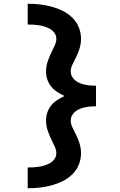

<svg xmlns="http://www.w3.org/2000/svg" viewBox="-20 -853 640 1026"><path d="M128 153V42Q144 42 159.5 41Q175 40 190.5 37.5Q206 35 221 30Q236 25 249.5 17Q263 9 272 -4.5Q281 -18 281 -34Q281 -50 274.5 -65.5Q268 -81 260 -96Q247 -122 236.5 -150.5Q226 -179 226 -209Q226 -231 233 -252Q240 -273 254 -290Q268 -307 286.5 -319Q305 -331 325 -340Q305 -349 286.5 -361Q268 -373 254 -390Q240 -407 233 -428Q226 -449 226 -471Q226 -501 236.5 -529.5Q247 -558 260 -584Q268 -599 274.5 -614.5Q281 -630 281 -646Q281 -662 272 -675.5Q263 -689 249.5 -697Q236 -705 221 -710Q206 -715 190.5 -717.5Q175 -720 159.5 -721Q144 -722 128 -722V-833Q160 -833 191.5 -829.5Q223 -826 253.5 -818Q284 -810 313 -796Q342 -782 365 -760Q388 -738 400.5 -708Q413 -678 413 -646Q413 -617 403.5 -588.5Q394 -560 380 -534Q372 -519 365 -503.5Q358 -488 358 -471Q358 -457 365 -444Q372 -431 383.5 -422Q395 -413 408.5 -408Q422 -403 436 -400Q450 -397 464.5 -396Q479 -395 493 -395V-285Q479 -285 464.5 -284Q450 -283 436 -280Q422 -277 408.5 -272Q395 -267 383.5 -258Q372 -249 365 -236Q358 -223 358 -209Q358 -192 365 -176.5Q372 -161 380 -146Q394 -120 403.5 -91.5Q413 -63 413 -34Q413 -2 400.5 28Q388 58 365 80Q342 102 313 116Q284 130 253.5 138Q223 146 191.5 149.5Q160 153 128 153Z"/></svg>

Font: Iosevka Etoile Extrabold
Style: Regular
Weight: 800
Designer: Belleve Invis
Foundry: Belleve Invis
Version: Version 22.1.2; ttfautohint (v1.8.4)